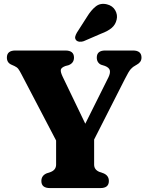

<svg xmlns="http://www.w3.org/2000/svg" viewBox="-20 -957 753 977"><path d="M534 -36Q534 0 491 0H234Q190.5 0 190.5 -36Q190.5 -63.5 217.5 -75L238.5 -82Q265.5 -93 265.5 -119.5V-242L89.5 -578.5Q79.5 -598 73 -606.5Q66.5 -615 53.5 -621L39 -627.5Q15 -637.5 15 -664Q15 -700 58.5 -700H312.5Q356.5 -700 356.5 -664Q356.5 -635.5 328 -625L312.5 -621Q291.5 -613 289.5 -602Q287.5 -591 298 -568.5L414 -327.5L532 -564Q542 -585 538.8 -599Q535.5 -613 514 -621.5L495 -627.5Q485 -631.5 478.8 -640.8Q472.5 -650 472.5 -664Q472.5 -700 515.5 -700H656.5Q700 -700 700 -664Q700 -641 677 -628.5L669.5 -624Q656.5 -617.5 645.8 -605.8Q635 -594 615.5 -555L459 -247V-119.5Q459 -93 486.5 -82L507 -75Q534 -63.5 534 -36ZM422.5 -871Q443.5 -905.5 467.2 -924.2Q491 -943 524 -935Q553 -928 566.2 -904.8Q579.5 -881.5 573.5 -857Q567.5 -831 548.2 -814.8Q529 -798.5 494 -785.5L406 -747.5Q395.5 -743.5 384.2 -744.8Q373 -746 367 -753Q360.5 -761.5 362.8 -770.8Q365 -780 371 -790.5Z"/></svg>

Font: Fraunces 9pt Soft
Style: Bold
Weight: 700
Version: Version 1.000;[b76b70a41]